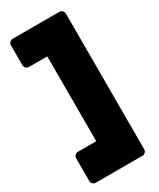

<svg xmlns="http://www.w3.org/2000/svg" viewBox="-232 -849 896 1080"><g transform="rotate(-30 216.0 -308.5)"><path d="M51 159Q40 159 32 151Q24 143 24 132V-15Q24 -26 32 -34Q40 -42 51 -42H170V-593H51Q40 -593 32 -601Q24 -609 24 -620V-749Q24 -760 32 -768Q40 -776 51 -776H354Q365 -776 373 -768Q381 -760 381 -749V132Q381 143 373 151Q365 159 354 159Z"/></g></svg>

Font: Rubik Black
Style: Regular
Weight: 900
Designer: Hubert and Fischer
Foundry: Hubert and Fischer
Version: Version 2.300;gftools[0.9.30]